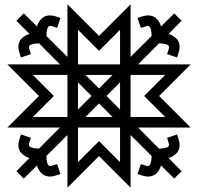

<svg xmlns="http://www.w3.org/2000/svg" viewBox="-20 -836 919 891"><path d="M293 -293V-488.3H132.3L230 -390.6L132.3 -293ZM746.6 -293 648.9 -390.6 746.6 -488.3H585.9V-293ZM537.1 -537.1V-697.8L439.5 -600.1L341.8 -697.8V-537.1ZM537.1 -327.6V-453.6L474.1 -390.6ZM537.1 -83.5V-244.1H341.8V-83.5L439.5 -181.2ZM502.4 -293 439.5 -356 376.5 -293ZM439.5 -425.3 502.4 -488.3H376.5ZM341.8 -327.6 404.8 -390.6 341.8 -453.6ZM585.9 34.7 439.5 -111.8 293 34.7V-209.5L195.3 -112.3Q195.3 -95.2 198.7 -82.5Q203.1 -65.4 212.4 -65.4Q217.8 -65.4 245.1 -74.7L260.7 -28.3L237.3 -21Q223.6 -16.6 212.4 -16.6Q193.8 -16.6 178.2 -26.9Q157.2 -44.4 151.9 -68.4L90.3 -7.3L56.2 -41.5L117.2 -103Q93.3 -108.4 75.7 -129.4Q65.4 -144 65.4 -163.1Q65.4 -174.3 69.8 -188.5L77.1 -211.9L123.5 -196.3L115.7 -173.3Q114.3 -167 114.3 -163.6Q114.3 -154.3 131.3 -149.9Q144 -146.5 161.1 -146.5L258.3 -244.1H14.2L160.6 -390.6L14.2 -537.1H258.3L161.1 -634.8Q144 -634.8 131.3 -631.3Q114.3 -627 114.3 -617.7Q114.3 -612.3 123.5 -585L77.1 -569.3L69.8 -592.8Q65.4 -606.9 65.4 -618.2Q65.4 -637.2 75.7 -651.9Q93.3 -672.9 117.2 -678.2L56.2 -739.7L90.3 -773.9L151.9 -712.9Q157.2 -736.8 178.2 -754.4Q192.9 -764.6 211.9 -764.6Q223.1 -764.6 237.3 -760.3L260.7 -752.9L245.1 -706.5L222.2 -714.4Q215.8 -715.8 212.4 -715.8Q202.6 -715.8 198.2 -697.8Q195.3 -685.5 195.3 -668.9L293 -571.8V-815.9L439.5 -669.4L585.9 -815.9V-571.8L683.6 -668.9Q683.6 -686 680.2 -699.2Q675.8 -715.8 666.5 -715.8Q661.1 -715.8 633.8 -706.5L618.2 -752.9L641.6 -760.3Q655.8 -764.6 667 -764.6Q686 -764.6 700.7 -754.4Q721.7 -736.8 727.1 -712.9L788.6 -773.9L822.8 -739.7L761.7 -678.2Q785.6 -672.9 803.2 -651.9Q813.5 -637.2 813.5 -618.2Q813.5 -606.9 809.1 -592.8L801.8 -569.3L755.4 -585L763.2 -607.9Q764.6 -614.3 764.6 -617.7Q764.6 -627 748 -631.3Q734.9 -634.8 717.8 -634.8L620.6 -537.1H864.7L718.3 -390.6L864.7 -244.1H620.6L717.8 -146.5Q734.9 -146.5 748 -149.9Q764.6 -154.3 764.6 -163.6Q764.6 -168.9 755.4 -196.3L801.8 -211.9L809.1 -188.5Q813.5 -174.3 813.5 -163.1Q813.5 -144 803.2 -129.4Q785.6 -108.4 761.7 -103L822.8 -41.5L788.6 -7.3L727.1 -68.4Q721.7 -44.4 700.7 -26.9Q685.5 -16.6 666.5 -16.6Q655.3 -16.6 641.6 -21L618.2 -28.3L633.8 -74.7L656.7 -66.9Q663.1 -65.4 666.5 -65.4Q676.3 -65.4 680.7 -84Q683.6 -95.7 683.6 -112.3L585.9 -209.5Z"/></svg>

Font: Auseklis
Style: Regular
Weight: 400
Designer: GGBotNet
Foundry: GGBotNet
Version: 1.00